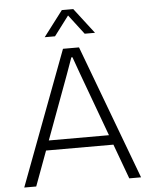

<svg xmlns="http://www.w3.org/2000/svg" viewBox="-61 -988 813 1038"><g transform="rotate(-5 345.5 -469.0)"><path d="M28 0 302 -729H389L662 0H598L382 -587L349 -679H343L310 -587L93 0ZM154 -189 160 -242H530L536 -189ZM209 -800 314 -938H376L482 -800H426L345 -906L265 -800Z"/></g></svg>

Font: Mona Sans Light
Style: Regular
Weight: 300
Designer: Deni Anggara
Foundry: GitHub
Version: Version 2.000